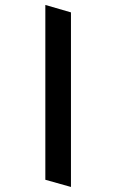

<svg xmlns="http://www.w3.org/2000/svg" viewBox="-20 -638 466 769"><path d="M264.2 -588.4V110.8L161.6 82V-618.2Z"/></svg>

Font: Vesper Libre Medium
Style: Regular
Weight: 500
Designer: Robert Keller & Kimya Gandhi
Foundry: Mota Italic
Version: Version 1.058